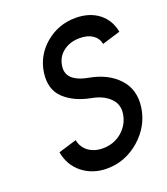

<svg xmlns="http://www.w3.org/2000/svg" viewBox="-134 -806 794 912"><g transform="rotate(-20 263.5 -350.0)"><path d="M353 -712Q267 -712 201 -657Q168 -629 149 -594.5Q130 -560 124 -519Q113 -437 161 -391Q210 -344 295 -328Q354 -317 386 -284Q417 -253 410 -206Q402 -154 361 -119Q320 -85 265 -85Q223 -85 192 -107Q163 -129 156 -166L64 -138Q76 -70 127 -29Q179 12 251 12Q343 12 416 -51Q489 -115 502 -206Q514 -293 461 -350Q409 -406 317 -423Q255 -434 230 -463Q211 -485 216 -519Q222 -563 256 -589Q290 -615 339 -615Q379 -615 404 -598Q429 -581 435 -551L527 -579Q516 -640 470 -676Q423 -712 353 -712Z"/></g></svg>

Font: Unageo
Style: Medium-Italic
Weight: 500
Designer: Richard Sepsi
Foundry: Richard Sepsi
Version: Version 2.000